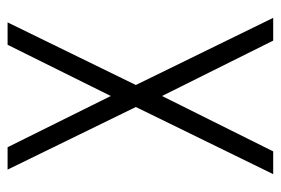

<svg xmlns="http://www.w3.org/2000/svg" viewBox="-137 -603 740 506"><g transform="rotate(-90 233.0 -350.0)"><path d="M27 0 204 -362 39 -700H98L233 -428L368 -700H427L262 -362L439 0H379L233 -293L87 0Z"/></g></svg>

Font: Stick No Bills ExtraLight Light
Style: Regular
Weight: 300
Version: Version 2.000